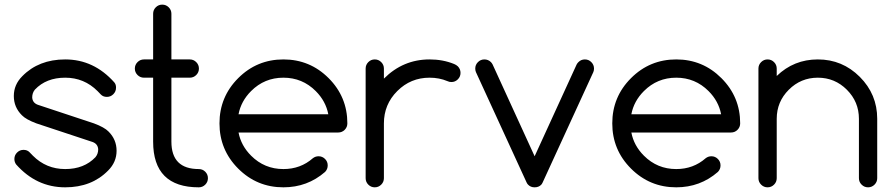

<svg xmlns="http://www.w3.org/2000/svg" viewBox="-20 -801 3810 821"><path d="M135.7 -273.4Q91.3 -290 73.7 -308.1Q39.1 -342.3 39.1 -390.6Q39.1 -439 75.2 -475.1Q145.5 -546.9 258.8 -546.9Q381.3 -546.9 468.8 -448.7Q476.6 -439.5 476.1 -425.8Q476.1 -409.7 464.6 -398.2Q453.1 -386.7 437 -386.7Q420.9 -386.7 411.1 -397Q401.4 -407.2 397 -411.6Q339.8 -468.8 258.8 -468.8Q177.7 -468.8 129.4 -418Q117.7 -403.8 117.7 -384.3Q119.1 -361.3 141.6 -353L381.8 -273.4Q426.3 -256.8 443.8 -238.8Q478.5 -204.6 478.5 -156.2Q478.5 -107.9 442.4 -71.8Q372.1 0 258.8 0Q135.7 0 48.8 -98.1Q41.5 -108.4 41.5 -121.1Q41.5 -137.2 53 -148.7Q64.5 -160.2 80.6 -160.2Q96.7 -160.2 106.4 -149.9Q116.2 -139.6 120.6 -135.3Q177.7 -78.1 258.8 -78.1Q339.8 -78.1 388.2 -128.9Q399.9 -143.1 399.9 -162.6Q398.4 -185.5 376 -193.8Z M830.1 -78.1Q846.2 -78.1 857.7 -66.7Q869.1 -55.2 869.1 -39.1Q869.1 -22.9 857.7 -11.5Q846.2 0 830.1 0Q634.8 0 634.8 -195.3V-468.8H595.7Q579.6 -468.8 568.1 -480.2Q556.6 -491.7 556.6 -507.8Q556.6 -523.9 568.1 -535.4Q579.6 -546.9 595.7 -546.9H634.8V-742.2Q634.8 -758.3 646.2 -769.8Q657.7 -781.2 673.8 -781.2Q689.9 -781.2 701.4 -769.8Q712.9 -758.3 712.9 -742.2V-546.9H791.5Q807.6 -546.9 819.1 -535.4Q830.6 -523.9 830.6 -507.8Q830.6 -491.7 819.1 -480.2Q807.6 -468.8 791.5 -468.8H712.9V-195.3Q712.9 -78.1 830.1 -78.1Z M1383.8 -312.5Q1373 -368.7 1330.1 -411.6Q1272.9 -468.8 1191.9 -468.8Q1110.8 -468.8 1053.7 -411.6Q1010.7 -368.7 1000 -312.5ZM1342.3 -132.8Q1358.4 -132.8 1369.9 -121.3Q1381.3 -109.9 1381.3 -93.8Q1381.3 -77.6 1370.1 -65.9Q1294.4 0 1191.9 0Q1078.6 0 998.5 -80.1Q918.5 -160.2 918.5 -273.4Q918.5 -386.7 998.5 -466.8Q1078.6 -546.9 1191.9 -546.9Q1305.2 -546.9 1385.3 -466.8Q1465.3 -386.7 1465.3 -273.4Q1465.3 -257.3 1453.9 -245.8Q1442.4 -234.4 1426.3 -234.4H1000Q1010.7 -178.2 1053.7 -135.3Q1110.8 -78.1 1191.9 -78.1Q1265.1 -78.1 1317.9 -124.5Q1328.6 -132.8 1342.3 -132.8Z M1543.5 -507.8Q1543.5 -523.9 1554.9 -535.4Q1566.4 -546.9 1582.5 -546.9Q1598.6 -546.9 1610.1 -535.4Q1621.6 -523.9 1621.6 -507.8V-464.8Q1703.6 -546.9 1816.9 -546.9Q1874 -546.9 1921.9 -527.3Q1930.7 -523.9 1938 -517.1Q1949.2 -505.4 1949.2 -489.3Q1949.2 -473.1 1937.7 -461.7Q1926.3 -450.2 1910.2 -450.2Q1900.9 -450.2 1893.1 -454.1Q1858.4 -468.8 1816.9 -468.8Q1735.8 -468.8 1678.7 -411.6Q1621.6 -354.5 1621.6 -273.4V-39.1Q1621.6 -22.9 1610.1 -11.5Q1598.6 0 1582.5 0Q1566.4 0 1554.9 -11.5Q1543.5 -22.9 1543.5 -39.1Z M2293.9 -10.7Q2283.2 0 2266.1 0Q2249 0 2238.3 -11.2Q2234.9 -14.2 2231.9 -20.5L2015.1 -492.7Q2012.2 -499.5 2012.2 -507.8Q2012.2 -523.9 2023.7 -535.4Q2035.2 -546.9 2051.3 -546.9Q2067.4 -546.9 2079.1 -535.6Q2083 -531.7 2086.4 -525.4L2266.1 -132.8L2445.8 -525.4Q2449.2 -531.7 2453.6 -535.6Q2464.8 -546.9 2481 -546.9Q2497.1 -546.9 2508.5 -535.4Q2520 -523.9 2520 -507.8Q2520 -499.5 2517.1 -492.7L2300.3 -20.5Q2297.4 -14.2 2293.9 -10.7Z M3063.5 -312.5Q3052.7 -368.7 3009.8 -411.6Q2952.6 -468.8 2871.6 -468.8Q2790.5 -468.8 2733.4 -411.6Q2690.4 -368.7 2679.7 -312.5ZM3022 -132.8Q3038.1 -132.8 3049.6 -121.3Q3061 -109.9 3061 -93.8Q3061 -77.6 3049.8 -65.9Q2974.1 0 2871.6 0Q2758.3 0 2678.2 -80.1Q2598.1 -160.2 2598.1 -273.4Q2598.1 -386.7 2678.2 -466.8Q2758.3 -546.9 2871.6 -546.9Q2984.9 -546.9 3064.9 -466.8Q3145 -386.7 3145 -273.4Q3145 -257.3 3133.5 -245.8Q3122.1 -234.4 3106 -234.4H2679.7Q2690.4 -178.2 2733.4 -135.3Q2790.5 -78.1 2871.6 -78.1Q2944.8 -78.1 2997.6 -124.5Q3008.3 -132.8 3022 -132.8Z M3223.1 -507.8Q3223.1 -523.9 3234.6 -535.4Q3246.1 -546.9 3262.2 -546.9Q3278.3 -546.9 3289.8 -535.4Q3301.3 -523.9 3301.3 -507.8V-476.1Q3374.5 -546.9 3477.1 -546.9Q3582 -546.9 3656.5 -472.4Q3731 -397.9 3731 -293V-39.1Q3731 -22.9 3719.5 -11.5Q3708 0 3691.9 0Q3675.8 0 3664.3 -11.5Q3652.8 -22.9 3652.8 -39.1V-293Q3652.8 -365.7 3601.3 -417.2Q3549.8 -468.8 3477.1 -468.8Q3404.3 -468.8 3352.8 -417.2Q3301.3 -365.7 3301.3 -293V-39.1Q3301.3 -22.9 3289.8 -11.5Q3278.3 0 3262.2 0Q3246.1 0 3234.6 -11.5Q3223.1 -22.9 3223.1 -39.1Z"/></svg>

Font: Comfortaa
Style: Regular
Weight: 400
Designer: Johan Aakerlund - aajohan
Foundry: Johan Aakerlund
Version: Version 2.004 2013